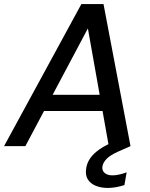

<svg xmlns="http://www.w3.org/2000/svg" viewBox="-37 -720 737 946"><path d="M-17 0 364 -700H473L606 0H499L396 -580L88 0ZM130 -173 172 -253H501L515 -173ZM494 206Q461 206 435 195.5Q409 185 395.5 163.5Q382 142 388 107Q392 82 408 59Q424 36 455 14.5Q486 -7 537 -27L591 -49L606 0L545 27Q507 44 489.5 61.5Q472 79 468 98Q464 119 478 131.5Q492 144 517 144Q532 144 550.5 140Q569 136 587 129L576 192Q557 198 536 202Q515 206 494 206Z"/></svg>

Font: DM Sans 9pt Medium
Style: Italic
Weight: 500
Italic angle: -10°
Version: Version 4.004;gftools[0.9.30]